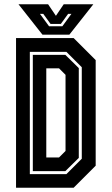

<svg xmlns="http://www.w3.org/2000/svg" viewBox="-20 -878 522 898"><path d="M55 0V-700H324.5L427.5 -597V-103L324.5 0ZM119.5 -63.5H290.5L362.5 -135.5V-563.5L290.5 -635.5H119.5ZM133.5 -77.5V-621.5H285.5L348.5 -559.5V-139.5L285.5 -77.5ZM196.5 -141.5H256L286.5 -172V-528L256 -558.5H196.5ZM178.5 -716 66.5 -858H205L241.5 -804L278 -858H416.5L304.5 -716ZM209.5 -755H271.5L314 -813H298.5L264.5 -766H216.5L182.5 -813H167Z"/></svg>

Font: Tourney Condensed Regular
Style: Bold
Weight: 700
Width: 3
Designer: Tyler Finck
Foundry: Etcetera Type Co
Version: Version 1.010; ttfautohint (v1.8.3)